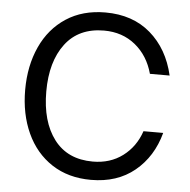

<svg xmlns="http://www.w3.org/2000/svg" viewBox="-52 -766 816 825"><g transform="rotate(5 356.0 -354.0)"><path d="M55 -354Q55 -458 92.5 -540Q130 -622 201 -668.5Q272 -715 370 -715Q488 -715 565 -648.5Q642 -582 668 -469H583Q562 -546 506 -591.5Q450 -637 371 -637Q262 -637 204 -560.5Q146 -484 146 -355Q146 -225 204 -148.5Q262 -72 371 -72Q446 -72 500 -112.5Q554 -153 577 -221H662Q634 -117 558.5 -55Q483 7 370 7Q272 7 201 -39.5Q130 -86 92.5 -168Q55 -250 55 -354Z"/></g></svg>

Font: Be Vietnam
Style: Regular
Weight: 400
Designer: Gabriel Lam
Foundry: TypeRant
Version: Version 4.000